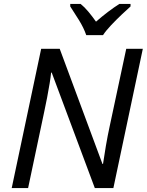

<svg xmlns="http://www.w3.org/2000/svg" viewBox="-20 -964 752 984"><path d="M40 0 191 -714H286L505 -124H508Q513 -160 522.5 -215.5Q532 -271 543 -321L627 -714H712L561 0H466L245 -592H242Q240 -571 234.5 -537Q229 -503 221.5 -464Q214 -425 206 -388L124 0ZM422 -784Q409 -822 384 -862Q359 -902 340 -931V-944H393Q413 -928 433 -904Q453 -880 472 -853Q503 -880 534 -903.5Q565 -927 592 -944H649V-931Q632 -916 604 -889.5Q576 -863 549.5 -835Q523 -807 508 -784Z"/></svg>

Font: Noto IKEA Latin
Style: Italic
Weight: 400
Italic angle: -12°
Designer: Monotype Design Team
Foundry: Monotype Imaging Inc.
Version: Version 1.0